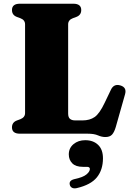

<svg xmlns="http://www.w3.org/2000/svg" viewBox="-20 -720 707 1034"><path d="M391.5 -629 372.5 -622Q347 -612.5 347 -589V-109Q347 -88 357 -79.8Q367 -71.5 385.5 -71.5H424Q463.5 -71.5 489.8 -89.8Q516 -108 543.5 -166L577 -236Q593 -270.5 628 -260Q664 -249.5 653.5 -212.5L603.5 -36Q595.5 -8.5 583.5 4.8Q571.5 18 547.5 18Q528 18 507.5 9Q487 0 453 0H87.5Q44.5 0 44.5 -34Q44.5 -61 70.5 -71L89.5 -78Q115 -88 115 -111V-589Q115 -612.5 89.5 -622L70.5 -629Q44.5 -639 44.5 -666Q44.5 -700 87.5 -700H374.5Q417.5 -700 417.5 -666Q417.5 -639 391.5 -629ZM426.5 178.5Q388 178.5 369.2 159.5Q350.5 140.5 350.5 111.5Q350.5 77.5 376 56.2Q401.5 35 439 35Q482 35 508.2 60Q534.5 85 534.5 132.5Q534.5 194.5 501.8 235Q469 275.5 393.5 293Q377.5 296.5 368 291.2Q358.5 286 356 275.5Q350 252.5 379.5 245Q427 235 445.5 219.5Q464 204 464 190Q464 178.5 448 178.5Z"/></svg>

Font: Fraunces 9pt S000 Black
Style: Regular
Weight: 900
Version: Version 1.000; ttfautohint (v1.8.3)